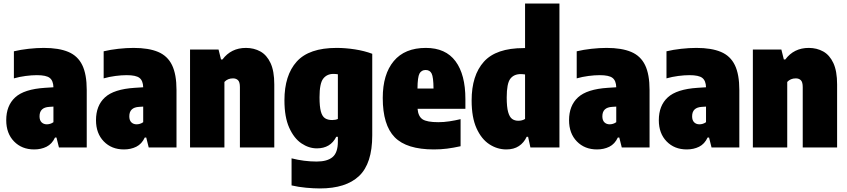

<svg xmlns="http://www.w3.org/2000/svg" viewBox="-20 -828 4757 1078"><path d="M172 11Q102.5 11 58.8 -34Q15 -79 15 -153Q15 -235 65.2 -281.2Q115.5 -327.5 233 -335L280 -338Q279 -375 259.2 -390.5Q239.5 -406 187 -406Q158 -406 123.8 -401.5Q89.5 -397 58 -388V-540Q95.5 -549 140.5 -554Q185.5 -559 226 -559Q310.5 -559 363.8 -536.5Q417 -514 442 -462.2Q467 -410.5 467 -323V0H311L297 -56H289Q272 -19.5 241.2 -4.2Q210.5 11 172 11ZM202 -175Q202 -152.5 213.5 -141.2Q225 -130 243 -130Q252 -130 261.5 -132.8Q271 -135.5 280 -142V-229.5L257 -228Q202 -225 202 -175Z M676 11Q606.5 11 562.8 -34Q519 -79 519 -153Q519 -235 569.2 -281.2Q619.5 -327.5 737 -335L784 -338Q783 -375 763.2 -390.5Q743.5 -406 691 -406Q662 -406 627.8 -401.5Q593.5 -397 562 -388V-540Q599.5 -549 644.5 -554Q689.5 -559 730 -559Q814.5 -559 867.8 -536.5Q921 -514 946 -462.2Q971 -410.5 971 -323V0H815L801 -56H793Q776 -19.5 745.2 -4.2Q714.5 11 676 11ZM706 -175Q706 -152.5 717.5 -141.2Q729 -130 747 -130Q756 -130 765.5 -132.8Q775 -135.5 784 -142V-229.5L761 -228Q706 -225 706 -175Z M1047 0V-550H1207L1221 -494H1229Q1277.5 -559 1361 -559Q1406 -559 1442 -539Q1478 -519 1499 -474Q1520 -429 1520 -354V0H1327V-339Q1327 -367.5 1316.2 -377.8Q1305.5 -388 1288 -388Q1258.5 -388 1240 -368V0Z M1776 230Q1741 230 1698.2 226Q1655.5 222 1617 213V61Q1687.5 79 1758 79Q1817.5 79 1847.2 54Q1877 29 1877 -33V-60H1868Q1835.5 5 1759 5Q1714 5 1672.2 -23.2Q1630.5 -51.5 1603.8 -111Q1577 -170.5 1577 -265Q1577 -405.5 1646 -482.2Q1715 -559 1870 -559Q1919.5 -559 1972.8 -550.8Q2026 -542.5 2070 -526V-68Q2070 90 1996.2 160Q1922.5 230 1776 230ZM1845 -154Q1863.5 -154 1877 -160V-411Q1871 -412 1864.5 -412.5Q1858 -413 1852 -413Q1815.5 -413 1794.8 -386.5Q1774 -360 1774 -282Q1774 -230 1781.5 -202.2Q1789 -174.5 1804.8 -164.2Q1820.5 -154 1845 -154Z M2416 11Q2263 11 2196 -57.5Q2129 -126 2129 -278Q2129 -411 2190.8 -485Q2252.5 -559 2371 -559Q2482 -559 2537.5 -484.2Q2593 -409.5 2593 -272V-217H2324.5Q2328 -174.5 2352.5 -158.2Q2377 -142 2441 -142Q2472 -142 2503.2 -146.8Q2534.5 -151.5 2566 -159V-7Q2525.5 2 2490.2 6.5Q2455 11 2416 11ZM2370 -435Q2346 -435 2335.2 -415Q2324.5 -395 2324 -331H2414Q2413.5 -395 2403.5 -415Q2393.5 -435 2370 -435Z M2823 11Q2772 11 2727.5 -18Q2683 -47 2655.5 -107.8Q2628 -168.5 2628 -264Q2628 -405 2696.8 -481.5Q2765.5 -558 2920 -558H2928V-808H3121V0H2958L2945 -60H2937Q2922 -27 2893.5 -8Q2865 11 2823 11ZM2890 -150Q2911.5 -150 2928 -160V-410Q2922 -411 2915 -411.5Q2908 -412 2904 -412Q2865 -412 2845 -385.5Q2825 -359 2825 -281Q2825 -227 2833 -198.8Q2841 -170.5 2855.5 -160.2Q2870 -150 2890 -150Z M3332 11Q3262.5 11 3218.8 -34Q3175 -79 3175 -153Q3175 -235 3225.2 -281.2Q3275.5 -327.5 3393 -335L3440 -338Q3439 -375 3419.2 -390.5Q3399.5 -406 3347 -406Q3318 -406 3283.8 -401.5Q3249.5 -397 3218 -388V-540Q3255.5 -549 3300.5 -554Q3345.5 -559 3386 -559Q3470.5 -559 3523.8 -536.5Q3577 -514 3602 -462.2Q3627 -410.5 3627 -323V0H3471L3457 -56H3449Q3432 -19.5 3401.2 -4.2Q3370.5 11 3332 11ZM3362 -175Q3362 -152.5 3373.5 -141.2Q3385 -130 3403 -130Q3412 -130 3421.5 -132.8Q3431 -135.5 3440 -142V-229.5L3417 -228Q3362 -225 3362 -175Z M3836 11Q3766.5 11 3722.8 -34Q3679 -79 3679 -153Q3679 -235 3729.2 -281.2Q3779.5 -327.5 3897 -335L3944 -338Q3943 -375 3923.2 -390.5Q3903.5 -406 3851 -406Q3822 -406 3787.8 -401.5Q3753.5 -397 3722 -388V-540Q3759.5 -549 3804.5 -554Q3849.5 -559 3890 -559Q3974.5 -559 4027.8 -536.5Q4081 -514 4106 -462.2Q4131 -410.5 4131 -323V0H3975L3961 -56H3953Q3936 -19.5 3905.2 -4.2Q3874.5 11 3836 11ZM3866 -175Q3866 -152.5 3877.5 -141.2Q3889 -130 3907 -130Q3916 -130 3925.5 -132.8Q3935 -135.5 3944 -142V-229.5L3921 -228Q3866 -225 3866 -175Z M4207 0V-550H4367L4381 -494H4389Q4437.5 -559 4521 -559Q4566 -559 4602 -539Q4638 -519 4659 -474Q4680 -429 4680 -354V0H4487V-339Q4487 -367.5 4476.2 -377.8Q4465.5 -388 4448 -388Q4418.5 -388 4400 -368V0Z"/></svg>

Font: Encode Sans Condensed Black
Style: Regular
Weight: 900
Width: 3
Designer: Multiple Designers
Foundry: Impallari Type
Version: Version 3.000; ttfautohint (v1.8.3) -l 8 -r 50 -G 200 -x 14 